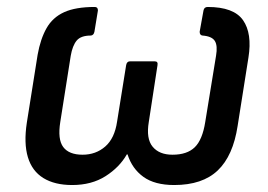

<svg xmlns="http://www.w3.org/2000/svg" viewBox="-20 -520 768 551"><path d="M187 11Q137 11 104.5 -9Q72 -29 60 -69Q48 -109 57 -168L88 -363Q96 -408 113.5 -439Q131 -470 164 -485Q197 -500 252 -500Q261 -500 261 -490L251 -429Q249 -419 241 -418Q212 -418 200 -403.5Q188 -389 183 -360L153 -170Q145 -120 161.5 -98Q178 -76 217 -76Q255 -76 282 -99.5Q309 -123 316 -171L342 -333Q344 -344 353 -344H424Q434 -344 432 -333L407 -170Q399 -122 418 -99Q437 -76 475 -76Q517 -76 539 -97.5Q561 -119 569 -170L600 -360Q605 -389 596.5 -402.5Q588 -416 561 -418Q553 -419 553 -429L564 -490Q566 -500 576 -500Q651 -500 677.5 -462Q704 -424 693 -355L662 -159Q649 -73 605 -31Q561 11 480 11Q424 11 391.5 -12.5Q359 -36 346 -77H344Q323 -40 283 -14.5Q243 11 187 11Z"/></svg>

Font: Sofia Sans Semi Condensed SemiBold
Style: Italic
Weight: 600
Italic angle: -9°
Version: Version 4.100